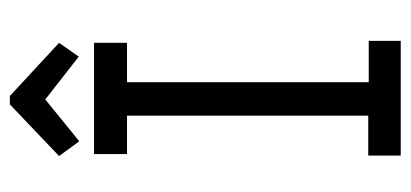

<svg xmlns="http://www.w3.org/2000/svg" viewBox="-242 -592 834 390"><g transform="rotate(-90 175.0 -397.0)"><path d="M54 0V-66H135V-556H57V-623H283V-556H203V-65H287V0ZM83 -653 53 -694 158 -794H175L283 -694L255 -654L168 -722Z"/></g></svg>

Font: Inconsolata ExtraCondensed Medium
Style: Regular
Weight: 500
Width: 2
Monospace: yes
Designer: Raph Levien, Cyreal, Brenton Simpson
Foundry: Raph Levien, Cyreal, Google
Version: Version 3.001; ttfautohint (v1.8.2.53-6de2)